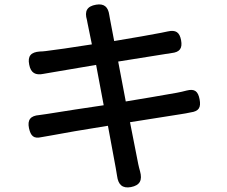

<svg xmlns="http://www.w3.org/2000/svg" viewBox="-20 -803 1020 861"><path d="M658 -367 544 -348 510 -527 723 -561C731 -562 740 -563 749 -565C786 -569 799 -586 792 -623C785 -659 768 -670 732 -662C722 -660 713 -658 703 -656C664 -648 581 -634 492 -619L473 -719C472 -724 471 -730 470 -736C465 -772 447 -788 411 -782C370 -775 358 -753 370 -713C371 -710 371 -706 372 -702L392 -604C303 -590 221 -578 185 -574C176 -573 167 -572 158 -572C119 -569 103 -552 111 -513C118 -476 139 -464 176 -472C185 -474 195 -475 205 -477L411 -512L445 -331L318 -312L191 -292C181 -291 169 -289 156 -287C117 -284 102 -266 110 -228C118 -193 131 -180 166 -188C180 -190 195 -193 212 -196C258 -205 357 -222 464 -239L499 -50C501 -38 503 -26 505 -14C510 25 529 43 567 36C608 28 619 5 608 -35C605 -46 602 -57 600 -67L563 -255L791 -291C806 -293 821 -296 835 -299C872 -304 882 -321 875 -358C868 -394 853 -406 817 -397C803 -393 788 -390 773 -387Z"/></svg>

Font: GenSenRounded2 TW M
Style: Regular
Weight: 500
Version: Version 2.100;PS 2.1;hotconv 16.6.51;makeotf.lib2.5.65220 DE